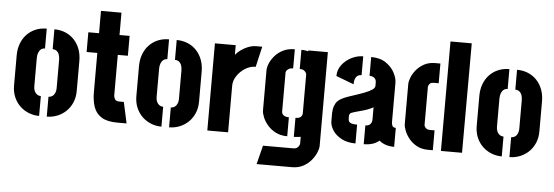

<svg xmlns="http://www.w3.org/2000/svg" viewBox="-54 -889 3611 1251"><g transform="rotate(5 1751.0 -263.0)"><path d="M218 1Q182 1 149.5 -12Q117 -25 92 -49Q67 -73 52.5 -107Q38 -141 38 -183V-379Q38 -421 51 -456Q64 -491 88 -516.5Q112 -542 145 -556Q178 -570 218 -570V-440Q203 -440 192.5 -432Q182 -424 176 -409Q170 -394 170 -373V-188Q170 -171 176 -157.5Q182 -144 193 -136.5Q204 -129 218 -129ZM268 1V-129Q282 -129 293 -136.5Q304 -144 310 -157.5Q316 -171 316 -188V-373Q316 -394 310.5 -409Q305 -424 294 -432Q283 -440 268 -440V-570Q308 -570 341 -556Q374 -542 398 -516.5Q422 -491 435 -456Q448 -421 448 -379V-183Q448 -141 433.5 -107Q419 -73 394 -49Q369 -25 336.5 -12Q304 1 268 1Z M730 0Q663 0 626 -23Q589 -46 574.5 -87.5Q560 -129 560 -185V-441H490V-570H560V-716H694V-570H760V-440H694V-175Q694 -164 701 -151Q708 -138 731 -138H760L790 0Z M1018 1Q982 1 949.5 -12Q917 -25 892 -49Q867 -73 852.5 -107Q838 -141 838 -183V-379Q838 -421 851 -456Q864 -491 888 -516.5Q912 -542 945 -556Q978 -570 1018 -570V-440Q1003 -440 992.5 -432Q982 -424 976 -409Q970 -394 970 -373V-188Q970 -171 976 -157.5Q982 -144 993 -136.5Q1004 -129 1018 -129ZM1068 1V-129Q1082 -129 1093 -136.5Q1104 -144 1110 -157.5Q1116 -171 1116 -188V-373Q1116 -394 1110.5 -409Q1105 -424 1094 -432Q1083 -440 1068 -440V-570Q1108 -570 1141 -556Q1174 -542 1198 -516.5Q1222 -491 1235 -456Q1248 -421 1248 -379V-183Q1248 -141 1233.5 -107Q1219 -73 1194 -49Q1169 -25 1136.5 -12Q1104 1 1068 1Z M1318 0V-570H1454V-507Q1466 -522 1486.5 -537.5Q1507 -553 1534 -564Q1561 -575 1591 -575Q1600 -575 1609 -575Q1618 -575 1627 -575L1596 -441Q1560 -441 1527.5 -420.5Q1495 -400 1474.5 -369Q1454 -338 1454 -305V0Z M1657 190 1688 67H1886Q1903 67 1912 59.5Q1921 52 1924.5 44Q1928 36 1928 35V-12Q1921 -11 1913.5 -10Q1906 -9 1898.5 -8.5Q1891 -8 1883 -8V-132Q1901 -132 1910.5 -137Q1920 -142 1924 -150Q1928 -158 1928 -165V-420Q1928 -423 1924 -431Q1920 -439 1910.5 -445.5Q1901 -452 1883 -452V-577Q1891 -577 1898.5 -576.5Q1906 -576 1913.5 -574.5Q1921 -573 1928 -571V-577H2056V35Q2056 53 2045.5 79Q2035 105 2014 130.5Q1993 156 1961.5 173Q1930 190 1888 190ZM1840 -8Q1796 -8 1763.5 -25Q1731 -42 1710 -67Q1689 -92 1678.5 -118Q1668 -144 1668 -162V-425Q1668 -444 1678.5 -469.5Q1689 -495 1710 -519.5Q1731 -544 1763.5 -560.5Q1796 -577 1840 -577V-452Q1822 -452 1811.5 -445.5Q1801 -439 1797 -432Q1793 -425 1793 -422V-163Q1793 -157 1797.5 -149.5Q1802 -142 1812 -137Q1822 -132 1840 -132Z M2287 0Q2234 0 2196 -20Q2158 -40 2138 -70.5Q2118 -101 2118 -132V-183Q2118 -193 2120.5 -210.5Q2123 -228 2134 -248Q2145 -268 2172 -282Q2188 -291 2214.5 -300Q2241 -309 2270 -318.5Q2299 -328 2325 -338.5Q2351 -349 2367.5 -360.5Q2384 -372 2384 -385V-408Q2384 -419 2379.5 -427.5Q2375 -436 2365.5 -441.5Q2356 -447 2340 -447V-570Q2398 -570 2436 -544.5Q2474 -519 2493 -483Q2512 -447 2512 -417V-156Q2512 -150 2516.5 -137Q2521 -124 2540 -124V0Q2508 0 2483.5 -8.5Q2459 -17 2442 -32Q2423 -16 2398 -8Q2373 0 2341 0V-123Q2359 -123 2368 -130Q2377 -137 2380.5 -146.5Q2384 -156 2384 -163V-245Q2368 -236 2347 -228Q2326 -220 2304 -214.5Q2282 -209 2265.5 -204Q2249 -199 2242 -196Q2229 -190 2229 -173V-159Q2229 -147 2233.5 -139Q2238 -131 2250.5 -127Q2263 -123 2287 -123ZM2241 -383 2125 -427Q2125 -468 2149.5 -500Q2174 -532 2211.5 -551Q2249 -570 2288 -570V-447Q2273 -447 2262.5 -440Q2252 -433 2246.5 -419Q2241 -405 2241 -383Z M2762 0Q2719 0 2688 -17Q2657 -34 2636.5 -59.5Q2616 -85 2606 -111Q2596 -137 2596 -155V-415Q2596 -433 2606 -459Q2616 -485 2636.5 -509.5Q2657 -534 2687.5 -550.5Q2718 -567 2760 -567H2793V-438H2760Q2745 -438 2737.5 -431.5Q2730 -425 2727.5 -418Q2725 -411 2725 -410V-157Q2725 -156 2728 -149.5Q2731 -143 2739 -136.5Q2747 -130 2762 -130H2793V0ZM2846 0V-716H2985L2984 0Z M3244 1Q3208 1 3175.5 -12Q3143 -25 3118 -49Q3093 -73 3078.5 -107Q3064 -141 3064 -183V-379Q3064 -421 3077 -456Q3090 -491 3114 -516.5Q3138 -542 3171 -556Q3204 -570 3244 -570V-440Q3229 -440 3218.5 -432Q3208 -424 3202 -409Q3196 -394 3196 -373V-188Q3196 -171 3202 -157.5Q3208 -144 3219 -136.5Q3230 -129 3244 -129ZM3294 1V-129Q3308 -129 3319 -136.5Q3330 -144 3336 -157.5Q3342 -171 3342 -188V-373Q3342 -394 3336.5 -409Q3331 -424 3320 -432Q3309 -440 3294 -440V-570Q3334 -570 3367 -556Q3400 -542 3424 -516.5Q3448 -491 3461 -456Q3474 -421 3474 -379V-183Q3474 -141 3459.5 -107Q3445 -73 3420 -49Q3395 -25 3362.5 -12Q3330 1 3294 1Z"/></g></svg>

Font: Stick No Bills ExtraBold
Style: Regular
Weight: 800
Version: Version 2.000